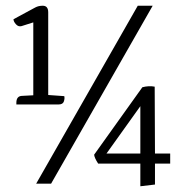

<svg xmlns="http://www.w3.org/2000/svg" viewBox="-20 -640 640 669"><path d="M573 -105V-70H520V3L469 9V-70H322Q309 -90 308 -101L476 -336Q499 -342 519 -338L520 -105ZM469 -105V-270L351 -105ZM460 -620H512L158 0H106ZM37 -282Q37 -306 58 -306L96 -308V-562L55 -549Q44 -546 35.5 -555.5Q27 -565 27 -573L103 -614Q114 -620 129 -620Q148 -620 148 -597V-309L204 -305Q206 -297 202.5 -286.5Q199 -276 184 -276H37Z"/></svg>

Font: Karma Light
Style: Regular
Weight: 300
Designer: Joana Correia
Foundry: Indian Type Foundry
Version: Version 1.202;PS 1.0;hotconv 1.0.78;makeotf.lib2.5.61930; tt